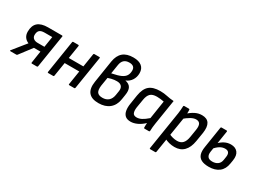

<svg xmlns="http://www.w3.org/2000/svg" viewBox="-38 -1443 3197 2377"><g transform="rotate(30 1560.0 -255.0)"><path d="M12 0Q5 0 3.5 -3.5Q2 -7 7 -13L98 -126Q111 -143 125 -159.5Q139 -176 155 -196V-197Q116 -213 95.5 -244Q75 -275 75 -318Q75 -405 122.5 -447Q170 -489 267 -489H465Q478 -489 476 -480L401 -10Q399 0 389 0H318Q307 0 309 -10L335 -182H242L109 -7Q103 0 95 0ZM251 -258H348L372 -411H263Q212 -411 190.5 -390Q169 -369 169 -324Q169 -294 191 -276Q213 -258 251 -258Z M852 0Q841 0 843 -10L917 -479Q919 -489 928 -489H1000Q1012 -489 1010 -479L935 -10Q933 0 924 0ZM551 0Q540 0 542 -10L616 -479Q618 -489 627 -489H699Q709 -489 709 -479L634 -10Q632 0 623 0ZM651 -209 663 -289H904L892 -209Z M1273 12Q1175 12 1132.5 -40Q1090 -92 1106 -195L1156 -514Q1171 -605 1223.5 -650Q1276 -695 1370 -695Q1449 -695 1490.5 -661Q1532 -627 1532 -563Q1532 -507 1504 -463Q1476 -419 1426 -399V-398Q1483 -386 1504 -348Q1525 -310 1513 -240L1503 -176Q1489 -85 1429.5 -36.5Q1370 12 1273 12ZM1284 -70Q1337 -70 1370 -99Q1403 -128 1412 -183L1422 -246Q1428 -291 1406.5 -314.5Q1385 -338 1340 -338Q1322 -338 1302.5 -336Q1283 -334 1261.5 -328.5Q1240 -323 1217 -315L1197 -192Q1189 -127 1209 -98.5Q1229 -70 1284 -70ZM1228 -387 1241 -390Q1314 -404 1357 -423.5Q1400 -443 1418.5 -473Q1437 -503 1437 -547Q1437 -581 1417 -598Q1397 -615 1358 -615Q1311 -615 1284 -591Q1257 -567 1249 -519Z M1734 12Q1682 12 1655 -12.5Q1628 -37 1620.5 -80.5Q1613 -124 1622 -180L1642 -308Q1659 -412 1711.5 -456.5Q1764 -501 1866 -501Q1920 -501 1965.5 -490.5Q2011 -480 2069 -476L2013 -123Q2009 -95 2005.5 -66.5Q2002 -38 2002 -10Q2002 0 1990 0H1928Q1918 0 1918 -10Q1917 -26 1918 -43Q1919 -60 1920 -76Q1875 -33 1826.5 -10.5Q1778 12 1734 12ZM1773 -71Q1806 -71 1841.5 -89Q1877 -107 1926 -150L1966 -409Q1944 -414 1915.5 -417Q1887 -420 1865 -420Q1801 -420 1772 -391Q1743 -362 1733 -301L1713 -181Q1706 -131 1717.5 -101Q1729 -71 1773 -71Z M2361 12Q2322 12 2281.5 2Q2241 -8 2219 -25L2228 -102Q2253 -87 2287 -78.5Q2321 -70 2350 -70Q2402 -70 2431 -101Q2460 -132 2470 -196L2488 -307Q2497 -365 2481.5 -392Q2466 -419 2426 -419Q2393 -419 2353 -397Q2313 -375 2260 -330L2271 -412Q2324 -457 2368.5 -479Q2413 -501 2463 -501Q2536 -501 2565.5 -454.5Q2595 -408 2581 -315L2560 -187Q2544 -90 2494 -39Q2444 12 2361 12ZM2116 185Q2105 185 2107 175L2194 -374Q2198 -399 2200 -426.5Q2202 -454 2203 -477Q2203 -489 2216 -489H2281Q2291 -489 2291 -479Q2292 -471 2292 -458.5Q2292 -446 2291.5 -433.5Q2291 -421 2289 -415L2285 -363L2199 175Q2197 185 2188 185Z M2851 12Q2784 12 2744.5 -8.5Q2705 -29 2691.5 -71Q2678 -113 2689 -179L2736 -479Q2738 -489 2747 -489H2819Q2829 -489 2829 -479L2779 -162Q2772 -117 2790.5 -91.5Q2809 -66 2856 -66Q2903 -66 2933.5 -88.5Q2964 -111 2971 -157L2978 -203Q2984 -243 2969.5 -264Q2955 -285 2918 -285Q2880 -285 2844 -263Q2808 -241 2774 -199L2786 -284Q2824 -323 2865.5 -344.5Q2907 -366 2954 -366Q3020 -366 3052.5 -325Q3085 -284 3073 -208L3065 -159Q3052 -74 2996.5 -31Q2941 12 2851 12Z"/></g></svg>

Font: Sofia Sans Medium
Style: Italic
Weight: 500
Italic angle: -9°
Version: Version 4.101